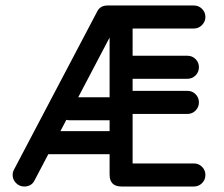

<svg xmlns="http://www.w3.org/2000/svg" viewBox="-20 -679 816 699"><path d="M334.2 -637.8Q345.2 -659 371.2 -659H447.8L407.8 -597.2L105.2 -21.2Q94 0 68 0Q51.2 0 38.6 -12.4Q26 -24.8 26 -42Q26 -53 31.5 -62.5ZM144.2 -117.5Q126.8 -117.5 114.5 -129.8Q102.2 -142 102.2 -159.5Q102.2 -177 114.5 -189.2Q126.8 -201.5 144.2 -201.5H390.2Q407.8 -201.5 420 -189.2Q432.2 -177 432.2 -159.5Q432.2 -142 420 -129.8Q407.8 -117.5 390.2 -117.5ZM232.8 -241.2Q215.2 -241.2 203 -253.4Q190.8 -265.5 190.8 -283Q190.8 -300.5 203 -312.8Q215.2 -325 232.8 -325H391.2Q408.8 -325 421 -312.8Q433.2 -300.5 433.2 -283Q433.2 -265.5 421 -253.4Q408.8 -241.2 391.2 -241.2ZM685.8 -84Q703.2 -84 715.5 -71.8Q727.8 -59.5 727.8 -42Q727.8 -24.5 715.5 -12.2Q703.2 0 685.8 0H422.5Q379 0 379 -43.5V-615.5Q379 -659 422.5 -659H685.8Q703.2 -659 715.5 -646.8Q727.8 -634.5 727.8 -617.2Q727.8 -600.5 715.5 -587.9Q703.2 -575.2 685.8 -575.2H462.8V-84ZM662.5 -348.2Q679.8 -348.2 692 -336Q704.2 -323.8 704.2 -306.2Q704.2 -288.8 692 -276.5Q679.8 -264.2 662.5 -264.2H420.8Q403.5 -264.2 391.2 -276.5Q379 -288.8 379 -306.2Q379 -323.8 391.2 -336Q403.5 -348.2 420.8 -348.2ZM662.5 -476Q679.8 -476 692 -463.9Q704.2 -451.8 704.2 -434.2Q704.2 -416.8 692 -404.5Q679.8 -392.2 662.5 -392.2H420.8Q403.5 -392.2 391.2 -404.5Q379 -416.8 379 -434.2Q379 -451.8 391.2 -463.9Q403.5 -476 420.8 -476Z"/></svg>

Font: Libertine-Super Thin
Style: Regular
Weight: 100
Designer: Bastien Sozeau
Foundry: NBR — Bastien Sozeau
Version: Version 2.003;gftools[0.9.33]